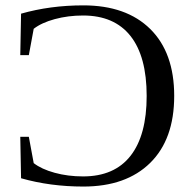

<svg xmlns="http://www.w3.org/2000/svg" viewBox="-20 -682 707 712"><path d="M626 -326.2Q626 -165.5 536.9 -77.9Q447.8 9.8 289.1 9.8Q166 9.8 58.1 -21L55.2 -174.8H86.9L105 -77.1Q133.8 -54.7 182.6 -41.3Q231.4 -27.8 288.1 -27.8Q404.3 -27.8 464.1 -104.2Q523.9 -180.7 523.9 -326.2Q523.9 -472.7 463.9 -548.6Q403.8 -624.5 288.1 -624.5Q232.4 -624.5 183.1 -611.1Q133.8 -597.7 105 -575.2L86.9 -477.5H55.2L58.1 -631.3Q166 -662.1 289.1 -662.1Q448.2 -662.1 537.1 -574.5Q626 -486.8 626 -326.2Z"/></svg>

Font: Liberation Serif
Style: Regular
Weight: 400
Designer: Steve Matteson
Foundry: Ascender Corporation
Version: Version 2.1.5